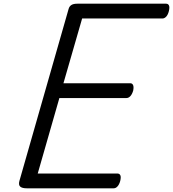

<svg xmlns="http://www.w3.org/2000/svg" viewBox="-20 -1018 936 1038"><path d="M124 0Q100 0 89.5 -9Q79 -18 85 -40L351 -970Q355 -984 366 -991Q377 -998 398 -998H878Q889 -998 893.5 -988.5Q898 -979 893 -958Q888 -938 878.5 -928Q869 -918 858 -918H424L323 -568H684Q695 -568 699.5 -558Q704 -548 700 -528Q694 -508 684.5 -498Q675 -488 664 -488H301L184 -80H614Q626 -80 630.5 -70.5Q635 -61 630 -40Q625 -21 615.5 -10.5Q606 0 595 0Z"/></svg>

Font: Playwrite AU QLD
Style: Regular
Weight: 400
Designer: Veronika Burian, José Scaglione
Foundry: TypeTogether
Version: Version 1.002